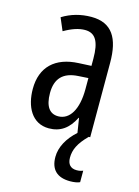

<svg xmlns="http://www.w3.org/2000/svg" viewBox="-117 -612 650 901"><g transform="rotate(15 208.0 -161.5)"><path d="M286 117C286 79 301 45 346 0H353V-362C353 -480 314 -547 213 -547C162 -547 115 -534 73 -508L99 -447C137 -469 170 -480 200 -480C251 -480 272 -442 272 -360V-325L211 -322C98 -317 34 -256 34 -150C34 -65 71 10 154 10C210 10 249 -18 277 -74H279L290 -4C245 36 219 84 219 131C219 192 251 224 315 224C335 224 351 221 362 216V160C355 163 346 166 331 166C302 166 286 149 286 117ZM225 -263 273 -266V-212C273 -114 238 -56 182 -56C141 -56 117 -86 117 -152C117 -222 152 -259 225 -263Z"/></g></svg>

Font: Noto Sans Gujarati UI ExtraCondensed
Style: Regular
Weight: 400
Width: 2
Designer: Jelle Bosma - Monotype Design Team, Universal Thirst
Foundry: Monotype Imaging Inc.
Version: Version 2.106